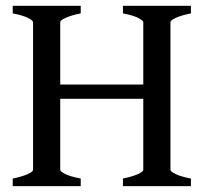

<svg xmlns="http://www.w3.org/2000/svg" viewBox="-20 -635 704 655"><path d="M399.4 0V-25.9Q432.1 -32.7 450.4 -41Q468.8 -49.3 468.8 -55.7V-559.1Q468.8 -564.9 451.7 -573.7Q434.6 -582.5 399.4 -589.4V-615.2H631.3V-589.4Q598.1 -582.5 579.8 -574.2Q561.5 -565.9 561.5 -559.1V-55.7Q561.5 -49.8 578.9 -41.3Q596.2 -32.7 631.3 -25.9V0ZM171.9 -297.9V-346.7H478.5V-297.9ZM23.4 0V-25.9Q56.2 -32.7 74.5 -41Q92.8 -49.3 92.8 -55.7V-559.1Q92.8 -564.9 75.7 -573.7Q58.6 -582.5 23.4 -589.4V-615.2H255.4V-589.4Q222.2 -582.5 203.9 -574.2Q185.5 -565.9 185.5 -559.1V-55.7Q185.5 -49.8 202.6 -41.3Q219.7 -32.7 255.4 -25.9V0Z"/></svg>

Font: Gentium Book Plus
Style: Regular
Weight: 400
Designer: Victor Gaultney, Annie Olsen, Iska Routamaa, Becca Hirsbrunner
Foundry: SIL International
Version: Version 6.101